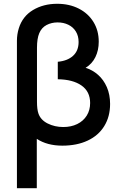

<svg xmlns="http://www.w3.org/2000/svg" viewBox="-20 -755 632 1015"><path d="M69.5 -540Q69.5 -573.5 79.5 -605.5Q99 -668.5 154.2 -701.8Q209.5 -735 282.5 -735Q346 -735 396 -709.8Q446 -684.5 474 -639Q502 -593.5 502 -534.5Q502 -489.5 484.5 -453.5Q467 -417.5 432.5 -396.5Q468.5 -385.5 498 -359.8Q527.5 -334 544.8 -294.5Q562 -255 562 -205.5Q562 -138.5 531.2 -88.5Q500.5 -38.5 443.5 -11.8Q386.5 15 309.5 15Q229.5 15 174.5 -21V240H69.5ZM456.5 -210.5Q456.5 -271 410.8 -303Q365 -335 285.5 -336V-428.5Q336.5 -433 366 -459.8Q395.5 -486.5 395.5 -533Q395.5 -565 381 -588.5Q366.5 -612 341.2 -624.2Q316 -636.5 284.5 -636.5Q252.5 -636.5 226.2 -622.8Q200 -609 187.5 -579.5Q175.5 -551 175.5 -502.5V-218Q175.5 -177 183 -155.5Q194.5 -121 232 -102.2Q269.5 -83.5 314.5 -83.5Q356 -83.5 388.2 -99.2Q420.5 -115 438.5 -143.8Q456.5 -172.5 456.5 -210.5Z"/></svg>

Font: Manrope KiralyPet SmBd KiralyPet
Style: Regular
Weight: 600
Designer: Mikhail Sharanda
Foundry: Mikhail Sharanda
Version: Version 4.502